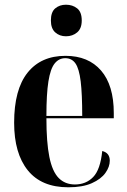

<svg xmlns="http://www.w3.org/2000/svg" viewBox="-20 -785 540 815"><path d="M270 10Q156 10 98 -62Q40 -134 40 -264Q40 -405 97 -476.5Q154 -548 258 -548Q355 -548 409 -485.5Q463 -423 463 -305V-283H177Q177 -181 189.5 -119Q202 -57 229 -29.5Q256 -2 298 -2Q345 -2 375.5 -33.5Q406 -65 414 -144Q446 -136 446 -103Q446 -77 427.5 -51Q409 -25 370 -7.5Q331 10 270 10ZM329 -293Q329 -386 322.5 -439.5Q316 -493 300.5 -515.5Q285 -538 257 -538Q230 -538 212 -515.5Q194 -493 185.5 -439.5Q177 -386 177 -293ZM260 -631Q233 -631 214.5 -647.5Q196 -664 196 -698Q196 -734 214.5 -749.5Q233 -765 260 -765Q288 -765 307.5 -749.5Q327 -734 327 -698Q327 -664 307.5 -647.5Q288 -631 260 -631Z"/></svg>

Font: Noto Serif Display Condensed
Style: Bold
Weight: 700
Width: 3
Designer: Monotype Design Team
Foundry: Monotype Imaging Inc.
Version: Version 2.009